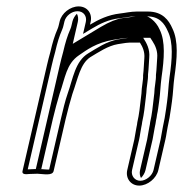

<svg xmlns="http://www.w3.org/2000/svg" viewBox="-20 -535 571 599"><path d="M405.7 -137.5C403 -125.6 401.5 -110.5 399.1 -99.9L377 -4.5C371.1 21.3 388.1 44 414.3 44C440.6 44 468.1 21.4 474 -4.5L496.2 -100.6C499.1 -112.9 500.6 -128 503 -138.4C507.5 -158.3 510.7 -176.7 513.5 -197.3L516.5 -218.7C520.4 -246.2 520.5 -268.9 524.2 -295.3C532.4 -352.4 537.2 -407.2 517.8 -446.3C506.8 -471.7 487.3 -499 441.5 -499H406.7C387.9 -499 369.7 -494.5 354.2 -492.9C317.1 -488.5 288.1 -474.4 260.7 -458L262.7 -466.5C268.9 -493.1 252 -515 225.4 -515C198.8 -515 172 -493.8 166 -467.9L163.5 -457.2C162.4 -452.3 161.2 -448.5 160.1 -446C150.2 -423.3 144.1 -403.2 137.1 -372.8C133.2 -359.1 129.8 -345.6 126.6 -331.9L50.3 -1.5C47.2 12.1 66.7 7.8 71.4 7.8C78.1 7.8 86.3 7.5 96.9 7C117 8 143.8 14 147.3 -1.5L185 -164.4C190.4 -188.2 199.5 -220.6 205.8 -241.8C223.7 -292 230.5 -335.6 261.3 -356.4C288.4 -372.5 316.8 -392.1 347.7 -397.3L372.4 -401.1C376.4 -401.7 380.1 -402 383.2 -402H416.6C425.6 -388.1 432 -372.3 430.3 -353.4C428.7 -335.1 428.8 -319.3 426.4 -299.9C427.3 -285.2 421.5 -262.7 421.3 -243.2L419.3 -226.3C416.6 -202.6 414.2 -178.4 408.5 -153.9L408.4 -153.4C407.9 -148.5 407.1 -143.2 405.7 -137.5ZM488 -138.4C485.2 -126.3 483.7 -111.4 481.2 -100.6L459 -4.5C455 13 435.5 29 417.8 29C400.1 29 388 13 392 -4.5L414.1 -99.9C416.9 -112.1 418.3 -127.1 420.7 -137.5C422.1 -143.2 423.3 -151 423.6 -154.3C429.7 -181.2 431.9 -204.4 434.6 -228L436.6 -245.7C436.8 -262.5 442.4 -285 441.8 -302.8C444.4 -324.5 444.1 -338.1 445.6 -355.5C448 -381.5 437.6 -400.4 426.8 -417H386.6C382.6 -417 378.4 -416.7 373.5 -416L348.6 -412.1C312.3 -405.9 281.7 -384.3 255.6 -368.8C214.2 -344.2 207.4 -288.5 191.3 -243.7C183.7 -222.4 175.6 -188.9 170 -164.4L133.4 -6.2C125 -5.6 112.6 -7.4 100.3 -8C86 -7.3 77.1 -7.2 66.5 -6.6L141.6 -331.9C144.7 -345.3 148.1 -358.6 151.9 -372.1L152 -372.5L152.1 -372.8C159 -402.8 164.7 -421.4 174.1 -443C175.9 -447.1 177.3 -451.6 178.5 -457.2L181 -467.9C185 -485.1 203.2 -500 221.9 -500C240.3 -500 251.9 -484.8 247.7 -466.5L239.1 -429.2L266.5 -445.7C292.8 -461.5 318.8 -474 352.4 -478C369.4 -479.7 386.9 -484 403.2 -484H438.1C476.9 -484 493 -462 503.5 -437.7C521 -402.4 517.2 -351 508.9 -294C505.1 -266.2 505 -243.8 501.2 -217.3L498.3 -195.9C495.5 -176.1 492.4 -157.7 488 -138.4ZM100.4 -8.1C104.6 -7.9 105.4 -7.9 108.8 -7.7L145 -164.4C150.5 -188.5 159.5 -220.7 165.9 -242.3C183.7 -292.2 186.4 -335.6 226.5 -362.7C250.5 -379 279.5 -401.7 334.4 -411L360.4 -415C369.5 -416.3 376.7 -417 386.6 -417H448.9L455.6 -406.7C465.3 -391.9 472.3 -374.7 470.4 -354.2C468.8 -336.3 469 -321.2 466.5 -301C467.3 -285.1 461.6 -263.2 461.4 -244.2L459.4 -227C456.7 -203.3 454.3 -179 448.5 -153.8C448 -149.4 447.1 -143.2 445.7 -137.5C443.1 -126.1 441.6 -111.1 439.1 -99.9L417 -4.5C414.9 4.8 416.2 13.4 419.8 20.3C426.1 14 431.9 4.8 434 -4.5L456.2 -100.6C458.9 -112.3 460.4 -127.4 463 -138.4C464.7 -145.9 465.6 -150.6 466.7 -158.9C468.2 -165.5 469 -169.8 469.9 -177.3C471.2 -183 472.5 -189.8 473.4 -196.8L476.4 -218.2C480.3 -245.3 480.4 -267.9 484.1 -294.8C492.3 -351.8 496.5 -405.6 478.2 -442.5C465.5 -471.9 441 -484 438.1 -484H403.2C400.3 -484 389.4 -481.4 362.6 -478.6C345.4 -476.4 321.2 -467 294.3 -450.9L207 -398.3L222.7 -466.5C225 -476.4 223.6 -485.3 219.9 -492.1C214 -486.3 208.2 -477.2 206 -467.9L203.5 -457.2C202.4 -452 201.1 -448 199.7 -444.8C190 -422.5 184.1 -403.2 177 -372.7C173.1 -358.8 169.8 -345.6 166.6 -331.9L91.8 -7.7C93.6 -7.8 98.2 -8 100.4 -8.1Z"/></svg>

Font: HoneyBee
Style: BlurIt
Weight: 700
Foundry: Cannot Into Space Fonts
Version: Version 0.89